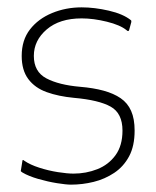

<svg xmlns="http://www.w3.org/2000/svg" viewBox="-20 -497 424 522"><path d="M41 -60Q41 -62 42.5 -62Q44 -62 46 -60Q62 -49 87 -41Q112 -33 137.5 -29Q163 -25 180 -25Q214 -25 244.5 -37Q275 -49 294 -75Q313 -101 313 -142Q313 -189 281 -207Q249 -225 181 -231Q139 -235 107 -246.5Q75 -258 57 -282Q39 -306 39 -345Q39 -388 61.5 -417Q84 -446 121.5 -461.5Q159 -477 202 -477Q237 -477 276 -468Q315 -459 336 -442Q337 -441 337 -440Q337 -439 337 -437L331 -415Q329 -410 324 -415Q307 -429 270.5 -438Q234 -447 202 -447Q142 -447 107 -417Q72 -387 72 -345Q72 -302 106 -284Q140 -266 198 -261Q234 -258 261.5 -250.5Q289 -243 308 -230Q327 -217 336.5 -195.5Q346 -174 346 -142Q346 -100 331 -72Q316 -44 290.5 -27Q265 -10 234.5 -2.5Q204 5 173 5Q160 5 135 1Q110 -3 84 -10.5Q58 -18 41 -28Q38 -30 37 -31Q36 -32 37 -35Z"/></svg>

Font: Glory Thin Thin
Style: Regular
Weight: 250
Version: Version 1.011